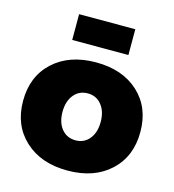

<svg xmlns="http://www.w3.org/2000/svg" viewBox="-113 -856 869 957"><g transform="rotate(15 321.5 -377.0)"><path d="M19 -272Q19 -399 102 -475Q185 -551 322 -551Q459 -551 541.5 -475Q624 -399 624 -272Q624 -146 541.5 -69.5Q459 7 322 7Q185 7 102 -69.5Q19 -146 19 -272ZM177 -628V-761H467V-628ZM223 -270Q223 -215 250 -182Q277 -149 322 -149Q366 -149 393 -182Q420 -215 420 -270Q420 -324 393 -357.5Q366 -391 322 -391Q277 -391 250 -357.5Q223 -324 223 -270Z"/></g></svg>

Font: Trueno
Style: ExBd
Weight: 800
Designer: Julieta Ulanovsky
Foundry: Julieta Ulanovsky
Version: Version 3.001b